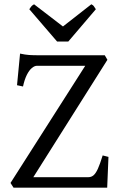

<svg xmlns="http://www.w3.org/2000/svg" viewBox="-20 -872 563 892"><path d="M43 0 28.8 -22 376 -566.4H151.9Q140.6 -566.4 128.2 -556.2Q115.7 -545.9 104.7 -524.2Q93.8 -502.4 86.9 -470.2L59.1 -476.1L73.2 -623Q97.7 -617.7 115.2 -616.5Q132.8 -615.2 166 -615.2H466.8L479 -594.2L134.8 -48.8H390.1Q404.3 -48.8 414.6 -57.6Q424.8 -66.4 434.6 -87.6Q444.3 -108.9 457 -149.9L483.9 -143.1Q479 -38.1 478 0ZM245.1 -679.2 116.2 -829.1Q117.7 -831.1 121.8 -837.2Q126 -843.3 129.4 -846.2Q132.8 -849.1 138.2 -852.1L272.5 -749L404.3 -852.1Q412.1 -848.1 415.3 -844.2Q418.5 -840.3 425.3 -829.1L297.4 -679.2Z"/></svg>

Font: David Libre
Style: Regular
Weight: 400
Version: Version 1.000